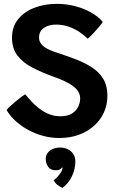

<svg xmlns="http://www.w3.org/2000/svg" viewBox="-20 -694 616 976"><path d="M281 7.5Q240.5 7.5 200.5 -3Q160.5 -13.5 124.8 -32.8Q89 -52 60.2 -78Q31.5 -104 13.5 -134.5Q16.5 -139.5 28 -150.5Q39.5 -161.5 54.5 -174.2Q69.5 -187 84.2 -198.2Q99 -209.5 108.5 -214.5Q123 -196.5 141 -177.2Q159 -158 181.2 -141Q203.5 -124 230 -113.5Q256.5 -103 287 -103Q323.5 -103 345.5 -116.8Q367.5 -130.5 377.5 -151.5Q387.5 -172.5 387.5 -194Q387.5 -212 378 -227.8Q368.5 -243.5 350.8 -256.8Q333 -270 307.8 -281.8Q282.5 -293.5 251 -304.5Q191.5 -326 144 -350.8Q96.5 -375.5 68.8 -411.5Q41 -447.5 41 -502Q41 -559 72.8 -597.2Q104.5 -635.5 156.2 -655Q208 -674.5 268.5 -674.5Q316.5 -674.5 361 -663Q405.5 -651.5 442.2 -631Q479 -610.5 502.5 -582.5Q496.5 -573 482.5 -556.2Q468.5 -539.5 452.8 -523Q437 -506.5 426 -497Q408.5 -515 383.8 -531.5Q359 -548 329 -558.5Q299 -569 265.5 -569Q227.5 -569 203 -552Q178.5 -535 178.5 -503.5Q178.5 -488 185.8 -476Q193 -464 205.8 -455Q218.5 -446 235 -439Q251.5 -432 270 -426Q321 -409.5 367 -391.8Q413 -374 449 -350.2Q485 -326.5 505.5 -292Q526 -257.5 526 -207Q526 -162 508.5 -123Q491 -84 458.5 -54.8Q426 -25.5 381.2 -9Q336.5 7.5 281 7.5ZM297.5 261Q292 259 277.2 249.5Q262.5 240 252.5 222.5Q261 217 271.5 205.5Q282 194 289.8 181.8Q297.5 169.5 297.5 161.5Q297.5 158 296.5 156Q292.5 162 285 166.8Q277.5 171.5 262 171.5Q237 171.5 224.8 153.8Q212.5 136 212.5 115.5Q212.5 95.5 222.8 82.5Q233 69.5 249.8 62.8Q266.5 56 285.5 56Q305.5 56 323.2 64Q341 72 352 88Q363 104 363 127.5Q363 164.5 346.2 201Q329.5 237.5 297.5 261Z"/></svg>

Font: Grandstander Thin SemiBold
Style: Regular
Weight: 600
Version: Version 1.200